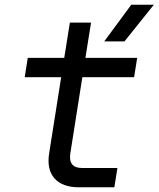

<svg xmlns="http://www.w3.org/2000/svg" viewBox="-20 -796 674 816"><path d="M423 -620 538 -776H634L509 -620ZM316 0Q245 0 211.5 -38Q178 -76 189 -145L240 -468H85L98 -550H253L277 -700H367L343 -550H563L550 -468H330L279 -145Q269 -82 329 -82H479L466 0Z"/></svg>

Font: NKDuy Mono
Style: Italic
Weight: 400
Italic angle: -9°
Monospace: yes
Designer: NKDuy
Foundry: NKDuy
Version: Version 2.251; ttfautohint (v1.8.4.7-5d5b)